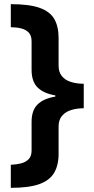

<svg xmlns="http://www.w3.org/2000/svg" viewBox="-20 -740 452 924"><path d="M32 53Q58 52 80.5 46.5Q103 41 117.5 26.5Q132 12 132 -15V-154Q132 -209 161 -237.5Q190 -266 246 -275V-281Q191 -290 161.5 -318.5Q132 -347 132 -404V-541Q132 -569 118 -583.5Q104 -598 81 -603.5Q58 -609 32 -609V-720Q120 -720 170 -702.5Q220 -685 241 -649Q262 -613 262 -557V-424Q262 -393 278 -373.5Q294 -354 321.5 -345.5Q349 -337 383 -337V-219Q350 -219 322.5 -210.5Q295 -202 278.5 -182.5Q262 -163 262 -132V0Q262 56 240 92.5Q218 129 168 146.5Q118 164 32 164Z"/></svg>

Font: Noto Sans Symbols
Style: Bold
Weight: 700
Version: Version 2.002